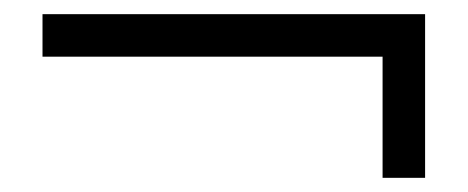

<svg xmlns="http://www.w3.org/2000/svg" viewBox="-20 -440 660 271"><path d="M580 -189V-420H40V-360H520V-189Z"/></svg>

Font: Veleka
Style: Bold Italic
Weight: 700
Italic angle: -12°
Designer: Stefan Peev, Context Ltd, 2016; SIL International, 1997-2014.
Foundry: Stefan Peev, Context Ltd, 2016
Version: Version 5.000